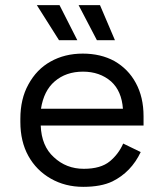

<svg xmlns="http://www.w3.org/2000/svg" viewBox="-20 -711 616 745"><path d="M416 -7Q372 14 303 14Q233 14 177 -18Q121 -50 90 -106Q59 -162 59 -238V-250Q59 -327 90 -383Q122 -442 176 -472Q231 -503 301 -503Q371 -503 424 -474Q478 -443 507 -389Q537 -334 537 -260V-224H138Q141 -144 189 -101Q237 -56 305 -56Q371 -56 406 -85Q440 -113 458 -154L526 -121Q489 -43 416 -7ZM139 -289H457Q452 -358 411 -395Q367 -433 302 -433Q236 -433 192 -395Q150 -359 139 -289ZM280 -555H209L123 -691H211ZM426 -555H356L285 -691H368Z"/></svg>

Font: Rilu
Style: Regular
Weight: 500
Designer: Alí Sinisterra
Foundry: Alí Sinisterra
Version: 0.1